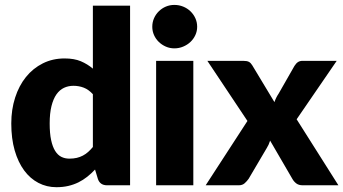

<svg xmlns="http://www.w3.org/2000/svg" viewBox="-20 -772 1430 800"><path d="M426 0Q397 0 388 -26L376 -65.5Q360.5 -49 343.5 -35.5Q326.5 -22 306.8 -12.2Q287 -2.5 264.2 2.8Q241.5 8 215 8Q174.5 8 140 -10Q105.5 -28 80.5 -62Q55.5 -96 41.2 -145.2Q27 -194.5 27 -257.5Q27 -315.5 43 -365.2Q59 -415 88.2 -451.2Q117.5 -487.5 158.5 -508Q199.5 -528.5 249 -528.5Q289 -528.5 316.8 -516.8Q344.5 -505 367 -486V-748.5H522V0ZM269 -111Q286 -111 299.8 -114.2Q313.5 -117.5 325 -123.5Q336.5 -129.5 346.8 -138.5Q357 -147.5 367 -159.5V-379.5Q349 -399 328.8 -406.8Q308.5 -414.5 286 -414.5Q264.5 -414.5 246.5 -406Q228.5 -397.5 215.2 -378.8Q202 -360 194.5 -330Q187 -300 187 -257.5Q187 -216.5 193 -188.5Q199 -160.5 209.8 -143.2Q220.5 -126 235.5 -118.5Q250.5 -111 269 -111Z M785.5 -518.5V0H630.5V-518.5ZM801.5 -660.5Q801.5 -642 794 -625.8Q786.5 -609.5 773.5 -597.2Q760.5 -585 743.2 -577.8Q726 -570.5 706.5 -570.5Q687.5 -570.5 671 -577.8Q654.5 -585 641.8 -597.2Q629 -609.5 621.8 -625.8Q614.5 -642 614.5 -660.5Q614.5 -679.5 621.8 -696Q629 -712.5 641.8 -725Q654.5 -737.5 671 -744.5Q687.5 -751.5 706.5 -751.5Q726 -751.5 743.2 -744.5Q760.5 -737.5 773.5 -725Q786.5 -712.5 794 -696Q801.5 -679.5 801.5 -660.5Z M1011 -268 844 -518.5H993Q1009.5 -518.5 1017.2 -514.2Q1025 -510 1031 -500L1123.5 -346.5Q1129.5 -365 1141 -382L1207 -497.5Q1214 -508.5 1221.8 -513.5Q1229.5 -518.5 1241 -518.5H1383L1216 -275L1390 0H1241Q1224.5 0 1214.2 -8Q1204 -16 1198 -27L1105.5 -186Q1100 -168.5 1092 -156L1016 -27Q1009 -17 999.5 -8.5Q990 0 975 0H837Z"/></svg>

Font: Lato Black
Style: Regular
Weight: 900
Designer: Lukasz Dziedzic
Foundry: tyPoland Lukasz Dziedzic
Version: Version 2.007; 2014-02-27